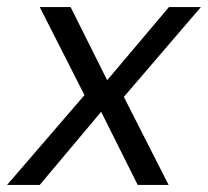

<svg xmlns="http://www.w3.org/2000/svg" viewBox="-45 -521 586 541"><path d="M-25 0 193 -253 67 -501H154L257 -295L431 -501H521L304 -248L430 0H343L240 -206L67 0Z"/></svg>

Font: DM Sans 18pt
Style: Italic
Weight: 400
Italic angle: -10°
Designer: Colophon Foundry, Jonny Pinhorn
Foundry: Colophon Foundry
Version: Version 4.004;gftools[0.9.30]